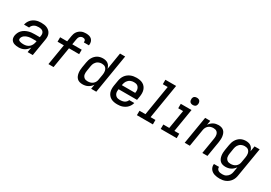

<svg xmlns="http://www.w3.org/2000/svg" viewBox="33 -1831 4435 3141"><g transform="rotate(30 2250.0 -260.0)"><path d="M193 8Q172 8 151.5 5.5Q131 3 112 -3.5Q93 -10 77.5 -22Q62 -34 52.5 -51Q43 -68 41 -88.5Q39 -109 42 -130Q47 -158 60 -186Q73 -214 95 -236Q117 -258 144.5 -273Q172 -288 201 -296.5Q230 -305 259 -308Q288 -311 316 -311H413L418 -341Q422 -363 417 -384.5Q412 -406 397 -420Q382 -434 360 -439Q338 -444 316 -444Q295 -444 274.5 -440.5Q254 -437 235 -426.5Q216 -416 201.5 -398.5Q187 -381 182 -360H86Q91 -385 102.5 -409Q114 -433 131 -453Q148 -473 170.5 -488Q193 -503 217.5 -512Q242 -521 266.5 -524.5Q291 -528 316 -528Q345 -528 373.5 -524Q402 -520 426.5 -509Q451 -498 471 -480Q491 -462 502.5 -437.5Q514 -413 516 -384.5Q518 -356 513 -327L459 0H362L377 -94Q362 -70 342 -50Q322 -30 297 -16.5Q272 -3 245.5 2.5Q219 8 193 8ZM242 -76Q269 -76 296.5 -84Q324 -92 346 -111.5Q368 -131 380 -157.5Q392 -184 397 -211L399 -228H316Q299 -228 281.5 -226.5Q264 -225 246 -220.5Q228 -216 211 -209Q194 -202 178.5 -190.5Q163 -179 152.5 -163Q142 -147 139 -130Q138 -121 139.5 -112.5Q141 -104 146.5 -98.5Q152 -93 159.5 -89.5Q167 -86 175 -84Q183 -82 191.5 -80Q200 -78 208 -77.5Q216 -77 224.5 -76.5Q233 -76 242 -76Z M755 0 820 -392H701V-476H834L852 -587Q855 -608 862.5 -629Q870 -650 883 -669Q896 -688 914.5 -703Q933 -718 953.5 -727Q974 -736 995.5 -739.5Q1017 -743 1039 -743Q1069 -743 1097 -736Q1125 -729 1145 -710Q1165 -691 1173 -663Q1181 -635 1176 -605L1175 -597H1079V-600Q1081 -613 1078.5 -624.5Q1076 -636 1068 -644.5Q1060 -653 1048.5 -656Q1037 -659 1025 -659Q1010 -659 994.5 -651.5Q979 -644 969 -631.5Q959 -619 954 -603.5Q949 -588 947 -573L931 -476H1109V-392H917L852 0Z M1400 8Q1372 8 1345.5 0.5Q1319 -7 1300 -25Q1281 -43 1270.5 -67.5Q1260 -92 1256 -119Q1252 -146 1253 -174.5Q1254 -203 1259 -231L1276 -331Q1280 -356 1288 -381Q1296 -406 1309.5 -429Q1323 -452 1342 -471.5Q1361 -491 1384.5 -504Q1408 -517 1434 -522.5Q1460 -528 1485 -528Q1511 -528 1536.5 -521.5Q1562 -515 1581 -500Q1600 -485 1612.5 -463Q1625 -441 1631 -416L1683 -735H1780L1659 0H1562L1576 -84Q1561 -62 1541.5 -44Q1522 -26 1498.5 -14Q1475 -2 1450 3Q1425 8 1400 8ZM1451 -76Q1475 -76 1499.5 -82.5Q1524 -89 1545 -105.5Q1566 -122 1578 -145Q1590 -168 1593 -192L1610 -292Q1613 -311 1613.5 -329.5Q1614 -348 1610.5 -365.5Q1607 -383 1598.5 -398.5Q1590 -414 1577 -424.5Q1564 -435 1546 -439.5Q1528 -444 1509 -444Q1493 -444 1476 -440.5Q1459 -437 1443.5 -429Q1428 -421 1415 -408.5Q1402 -396 1392.5 -381Q1383 -366 1378 -350Q1373 -334 1370 -317L1354 -217Q1351 -200 1350.5 -182Q1350 -164 1353 -147.5Q1356 -131 1365 -117Q1374 -103 1387 -93Q1400 -83 1417 -79.5Q1434 -76 1451 -76Z M2058 8Q2026 8 1995.5 2.5Q1965 -3 1938.5 -17.5Q1912 -32 1893 -55Q1874 -78 1864.5 -106.5Q1855 -135 1854.5 -167Q1854 -199 1859 -231L1876 -331Q1880 -358 1890 -385Q1900 -412 1917 -436Q1934 -460 1958 -478.5Q1982 -497 2008.5 -508Q2035 -519 2063 -523.5Q2091 -528 2118 -528Q2150 -528 2180.5 -522.5Q2211 -517 2237.5 -502.5Q2264 -488 2282.5 -464.5Q2301 -441 2310 -412.5Q2319 -384 2319.5 -352.5Q2320 -321 2315 -289L2303 -218H1954V-217Q1951 -199 1950.5 -181Q1950 -163 1954.5 -146.5Q1959 -130 1968.5 -116Q1978 -102 1992 -92.5Q2006 -83 2023 -79.5Q2040 -76 2058 -76Q2078 -76 2098.5 -79Q2119 -82 2138 -90.5Q2157 -99 2172.5 -115Q2188 -131 2194 -151H2290Q2284 -127 2271.5 -104Q2259 -81 2241.5 -62Q2224 -43 2201.5 -29Q2179 -15 2155 -6.5Q2131 2 2106.5 5Q2082 8 2058 8ZM1968 -302H2220V-303Q2223 -321 2223.5 -338.5Q2224 -356 2219.5 -373Q2215 -390 2206 -404Q2197 -418 2183.5 -427.5Q2170 -437 2152.5 -440.5Q2135 -444 2117 -444Q2100 -444 2083 -441Q2066 -438 2049.5 -430.5Q2033 -423 2019 -410.5Q2005 -398 1995 -383Q1985 -368 1979 -351Q1973 -334 1970 -317Z M2426 0 2427 -84H2539L2632 -651H2540V-735H2743L2636 -84H2728V0Z M2876 0 2877 -84H2989L3047 -436H2955V-520H3158L3086 -84H3178V0ZM3134 -601Q3118 -601 3102.5 -606.5Q3087 -612 3078 -624.5Q3069 -637 3066.5 -653.5Q3064 -670 3066 -687Q3068 -698 3074 -709Q3080 -720 3090 -727Q3100 -734 3111.5 -736.5Q3123 -739 3135 -739Q3151 -739 3166.5 -733.5Q3182 -728 3191 -715.5Q3200 -703 3203 -686.5Q3206 -670 3203 -653Q3201 -642 3195 -631Q3189 -620 3179 -613Q3169 -606 3157.5 -603.5Q3146 -601 3134 -601Z M3329 0 3415 -520H3512L3498 -437Q3512 -459 3531.5 -477Q3551 -495 3573 -506.5Q3595 -518 3619.5 -523Q3644 -528 3667 -528Q3695 -528 3721.5 -520Q3748 -512 3767 -494Q3786 -476 3796 -451.5Q3806 -427 3810 -400Q3814 -373 3812.5 -345Q3811 -317 3807 -289L3759 0H3662L3712 -303Q3715 -320 3715 -337.5Q3715 -355 3712 -371.5Q3709 -388 3701 -402.5Q3693 -417 3680.5 -426.5Q3668 -436 3651 -440Q3634 -444 3617 -444Q3593 -444 3569 -437Q3545 -430 3525.5 -413.5Q3506 -397 3495 -374.5Q3484 -352 3480 -328L3426 0Z M4117 223Q4091 223 4065.5 220Q4040 217 4016.5 209.5Q3993 202 3973 188.5Q3953 175 3939 155.5Q3925 136 3919 111.5Q3913 87 3917 61H4013Q4010 81 4019 97.5Q4028 114 4044 123.5Q4060 133 4078.5 136Q4097 139 4117 139Q4134 139 4151 136Q4168 133 4183.5 125Q4199 117 4212.5 104.5Q4226 92 4236 77Q4246 62 4251.5 45.5Q4257 29 4260 12L4276 -84Q4261 -62 4241.5 -44Q4222 -26 4198.5 -14Q4175 -2 4150 3Q4125 8 4100 8Q4072 8 4045.5 0.5Q4019 -7 4000 -25Q3981 -43 3970.5 -67.5Q3960 -92 3956 -119Q3952 -146 3953 -174.5Q3954 -203 3959 -231L3976 -331Q3980 -356 3988 -381Q3996 -406 4009.5 -429Q4023 -452 4042 -471.5Q4061 -491 4084.5 -504Q4108 -517 4134 -522.5Q4160 -528 4185 -528Q4211 -528 4236.5 -521.5Q4262 -515 4281 -500Q4300 -485 4312.5 -463Q4325 -441 4331 -416L4348 -520H4445L4354 26Q4350 53 4340.5 79.5Q4331 106 4314 130Q4297 154 4274 172.5Q4251 191 4224.5 202.5Q4198 214 4171 218.5Q4144 223 4117 223ZM4151 -76Q4175 -76 4199.5 -82.5Q4224 -89 4245 -105.5Q4266 -122 4278 -145Q4290 -168 4293 -192L4310 -292Q4313 -311 4313.5 -329.5Q4314 -348 4310.5 -365.5Q4307 -383 4298.5 -398.5Q4290 -414 4277 -424.5Q4264 -435 4246 -439.5Q4228 -444 4209 -444Q4193 -444 4176 -440.5Q4159 -437 4143.5 -429Q4128 -421 4115 -408.5Q4102 -396 4092.5 -381Q4083 -366 4078 -350Q4073 -334 4070 -317L4054 -217Q4051 -200 4050.5 -182Q4050 -164 4053 -147.5Q4056 -131 4065 -117Q4074 -103 4087 -93Q4100 -83 4117 -79.5Q4134 -76 4151 -76Z"/></g></svg>

Font: Iosevka Custom Medium Oblique
Style: Regular
Weight: 500
Italic angle: -9°
Designer: Belleve Invis
Foundry: Belleve Invis
Version: Version 27.0.1